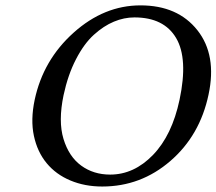

<svg xmlns="http://www.w3.org/2000/svg" viewBox="-20 -678 798 708"><path d="M475.6 -613.8Q437.5 -613.8 399.9 -598.1Q362.3 -582.5 326.2 -549.8Q290 -517.1 260.3 -459.7Q230.5 -402.3 214.4 -327.1Q194.3 -231 214.1 -165.8Q233.9 -100.6 279.3 -67.4Q324.7 -34.2 386.2 -34.2Q474.1 -34.2 544.2 -106.7Q614.3 -179.2 642.1 -310.1Q674.3 -461.9 629.4 -537.8Q584.5 -613.8 475.6 -613.8ZM749 -329.1Q717.3 -178.7 608.4 -84.5Q499.5 9.8 356.9 9.8Q292.5 9.8 239.5 -12.5Q186.5 -34.7 152.1 -76.2Q117.7 -117.7 105 -177Q92.3 -236.3 107.9 -310.1Q139.2 -457 251.5 -557.6Q363.8 -658.2 498 -658.2Q635.3 -658.2 707.8 -566.7Q780.3 -475.1 749 -329.1Z"/></svg>

Font: Linux Biolinum O
Style: Italic
Weight: 400
Italic angle: -12°
Designer: Philipp H. Poll
Foundry: Philipp H. Poll
Version: Version 1.1.3